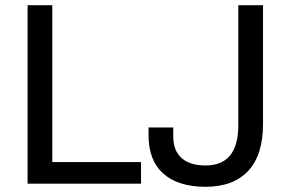

<svg xmlns="http://www.w3.org/2000/svg" viewBox="-20 -706 1115 738"><path d="M86 0V-686H181V-83H522V0ZM770 12Q665 12 608 -38.5Q551 -89 551 -186V-216H646V-181Q646 -127 678 -98.5Q710 -70 770 -70Q896 -70 896 -225V-686H991V-230Q991 -110 934 -49Q877 12 770 12Z"/></svg>

Font: Archivo
Style: Regular
Weight: 400
Designer: Hector Gatti
Foundry: Omnibus-Type
Version: Version 2.001